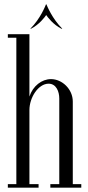

<svg xmlns="http://www.w3.org/2000/svg" viewBox="-20 -861 405 881"><path d="M122 -729C161 -749 185 -782 192 -792C199 -782 223 -749 262 -729H266C219 -776 196 -834 193 -841H191C188 -834 166 -776 119 -729ZM16 0H157V-16H115V-356C115 -414 156 -477 203 -477C238 -477 252 -441 252 -409V-16H211V0H353V-16H314V-395C314 -452 265 -498 214 -498C172 -498 131 -467 115 -418V-704H16V-688H55V-16H16Z"/></svg>

Font: Emberly
Style: Regular
Weight: 400
Designer: Rajesh Rajput
Foundry: Rajesh Rajput
Version: Version 1.000